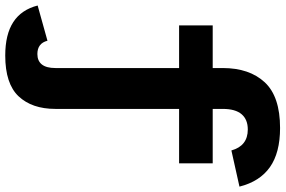

<svg xmlns="http://www.w3.org/2000/svg" viewBox="-254 -648 1062 714"><g transform="rotate(90 277.0 -291.0)"><path d="M325 -588V-551H527.5V-426H325V34Q325 121 278.2 170.8Q231.5 220.5 126.5 220.5Q48 220.5 2 190.5Q-44 160.5 -59.5 100L71.5 63.5Q81 101 121 101Q146.5 101 159.8 84.2Q173 67.5 173 34V-426H14.5V-551H173V-588Q173 -687.5 226 -744.5Q279 -801.5 396 -801.5Q488 -801.5 541.5 -763.8Q595 -726 614 -650.5L479.5 -620.5Q462.5 -681.5 401.5 -681.5Q364.5 -681.5 344.8 -658.5Q325 -635.5 325 -588Z"/></g></svg>

Font: Hepta Slab
Style: Bold
Weight: 700
Designer: Michael LaGattuta
Foundry: Michael LaGattuta
Version: Version 1.100